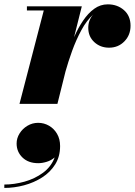

<svg xmlns="http://www.w3.org/2000/svg" viewBox="-92 -490 636 906"><path d="M-13.6 187.2Q-13.6 162 0.4 139.6Q14.4 117.2 37.6 103.4Q60.8 89.6 88 89.6Q115.6 89.6 139.2 103.2Q162.8 116.8 177.2 141.4Q191.6 166 191.6 199.2Q191.6 248.8 168.4 285.8Q145.2 322.8 106.6 347.4Q68 372 21.4 384.4Q-25.2 396.8 -71.6 396.8V380.8Q-25.2 380.8 23.6 367.2Q72.4 353.6 111 325.2Q149.6 296.8 166 252.8Q150 266.8 128.8 273.4Q107.6 280 88.4 280Q41.6 280 14 253.2Q-13.6 226.4 -13.6 187.2ZM114.5 -440.5H35V-460H294L257.5 -314.5Q276 -357 299.8 -392.2Q323.5 -427.5 352.5 -448.5Q381.5 -469.5 416.5 -469.5Q462 -469.5 493 -442.2Q524 -415 524 -368.5Q524 -324.5 495 -294.8Q466 -265 422.5 -265Q381.5 -265 353 -291.2Q324.5 -317.5 324.5 -358.5Q324.5 -396.5 348.5 -422Q317 -394 292 -347.8Q267 -301.5 248.2 -249.5Q229.5 -197.5 217 -152.5L179 0H0Z"/></svg>

Font: Bodoni* 11pt Fatface
Style: Italic
Weight: 900
Italic angle: -13°
Version: Version 2.3